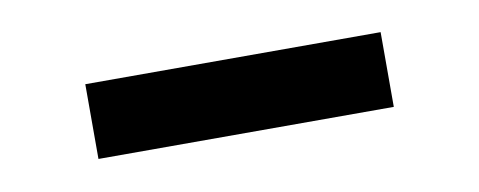

<svg xmlns="http://www.w3.org/2000/svg" viewBox="-27 -813 524 210"><g transform="rotate(-10 235.0 -708.5)"><path d="M399 -667H71V-750H399Z"/></g></svg>

Font: Hind Siliguri SemiBold
Style: Regular
Weight: 600
Designer: Jyotish Sonowal
Foundry: Indian Type Foundry
Version: Version 1.001;PS 1.0;hotconv 1.0.86;makeotf.lib2.5.63406; tt